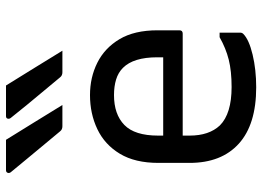

<svg xmlns="http://www.w3.org/2000/svg" viewBox="-137 -726 874 640"><g transform="rotate(-90 300.0 -406.0)"><path d="M154 -823Q183 -776 212.5 -728.5Q242 -681 270 -635H199Q188 -635 182 -643Q154 -677 132.5 -702.5Q111 -728 91 -752.5Q71 -777 46 -807Q42 -812 44 -817.5Q46 -823 53 -823ZM335 -823Q364 -776 393.5 -728.5Q423 -681 451 -635H379Q368 -635 362 -643Q334 -677 312.5 -702.5Q291 -728 271 -752.5Q251 -777 227 -807Q223 -812 224.5 -817.5Q226 -823 233 -823ZM303 -543Q362 -543 411 -518.5Q460 -494 489.5 -444.5Q519 -395 519 -318V-245Q519 -234 508 -234H168V-211Q168 -146 202 -110Q241 -71 330 -71Q383 -71 421 -80.5Q459 -90 496 -111H511V-40Q511 -36 507 -32Q488 -13 438 -1Q388 11 329 11Q205 11 141 -47Q77 -105 77 -211V-315Q77 -393 107.5 -443.5Q138 -494 189.5 -518.5Q241 -543 303 -543ZM303 -463Q239 -463 203.5 -428.5Q168 -394 168 -316V-299H429V-319Q429 -398 394 -433Q378 -449 355 -456Q332 -463 303 -463Z"/></g></svg>

Font: Recursive Sn Lnr St
Style: Regular
Weight: 400
Version: Version 1.079;hotconv 1.0.112;makeotfexe 2.5.65598; ttfautoh